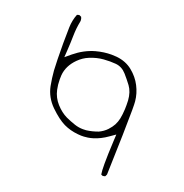

<svg xmlns="http://www.w3.org/2000/svg" viewBox="-105 -602 711 743"><g transform="rotate(20 250.0 -231.0)"><path d="M261.7 -98.1Q244.6 -98.1 226.8 -104Q209 -109.9 188.5 -119.1Q164.1 -130.9 143.3 -154.1Q122.6 -177.2 116.2 -207Q111.8 -227.1 111.8 -248.5Q111.8 -257.3 112.3 -266.1Q115.7 -305.7 147.9 -337.9Q166.5 -356.4 189.5 -365.7Q217.8 -377.4 245.6 -379.4Q258.8 -380.4 271.2 -380.4Q283.7 -380.4 294.9 -379.4Q320.8 -377 339.4 -356Q355 -338.4 369.6 -318.8Q385.7 -296.9 388.2 -262.7Q388.7 -251 388.7 -243.7Q388.7 -236.3 388.4 -226.8Q388.2 -217.3 386.7 -205.8Q385.3 -194.3 383.8 -187Q380.4 -171.4 373.8 -158.9Q367.2 -146.5 355 -133.3Q341.8 -119.1 321.8 -109.9H321.3Q298.8 -101.6 275.4 -98.6Q268.6 -98.1 261.7 -98.1ZM416 -232.4Q416 -259.8 415 -268.6Q412.1 -299.8 397 -329.1Q382.3 -357.9 355 -380.1Q327.6 -402.3 288.6 -406.2Q278.3 -407.2 267.6 -407.2Q236.8 -407.2 204.1 -398.4Q160.6 -386.2 122.6 -355L99.1 -335.4L101.1 -366.2Q103 -395 103.5 -425.5Q104 -456.1 109.9 -485.4Q110.4 -487.8 110.4 -489.7Q110.4 -498 106.9 -504.4Q99.1 -508.3 99.1 -508.3Q93.3 -508.3 88.9 -505.9Q78.6 -480.5 77.6 -450.2Q76.7 -419.9 76.7 -384.8Q76.7 -349.6 77.4 -319.1Q78.1 -288.6 79.1 -273.4Q81.5 -242.7 87.4 -211.9Q96.2 -168.5 129.4 -135.7Q164.1 -102.1 191.2 -89.1Q218.3 -76.2 250.5 -73.2Q258.8 -72.3 263.9 -72.3Q269 -72.3 275.1 -72.5Q281.2 -72.8 291.3 -74.2Q301.3 -75.7 313.2 -79.3Q325.2 -83 339.6 -90.1Q354 -97.2 368.2 -107.4L390.6 -123L389.2 -96.2Q386.2 -37.6 386.2 -2Q386.2 29.8 388.7 42.5L395 45.4Q401.4 45.4 405.8 43L409.7 34.7Q416 -161.1 416 -232.4Z"/></g></svg>

Font: NaikaiFont
Style: ExtraLight
Weight: 200
Version: Version 1.89